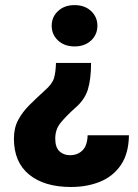

<svg xmlns="http://www.w3.org/2000/svg" viewBox="-20 -559 550 767"><path d="M369.1 -456.1Q369.1 -420.9 343.8 -397.2Q318.4 -373.5 277.8 -373.5Q237.3 -373.5 211.9 -397.2Q186.5 -420.9 186.5 -456.1Q186.5 -491.2 211.9 -514.9Q237.3 -538.6 277.8 -538.6Q318.4 -538.6 343.8 -514.9Q369.1 -491.2 369.1 -456.1ZM203.6 -307.6H343.8Q343.8 -243.7 331.1 -201.7Q318.4 -159.7 278.3 -126Q244.1 -95.2 222.4 -68.8Q200.7 -42.5 200.7 -5.4Q200.7 29.3 217.3 45.2Q233.9 61 259.8 61Q289.6 61 309.1 42.2Q328.6 23.4 330.1 -18.6H495.1Q494.1 54.2 463.1 99.9Q432.1 145.5 380.1 166.7Q328.1 188 263.7 188Q157.2 188 96.4 138.4Q35.6 88.9 35.6 -5.4Q35.6 -47.9 52.7 -79.8Q69.8 -111.8 98.1 -139.9Q126.5 -168 159.2 -197.8Q188 -222.7 195.3 -245.8Q202.6 -269 203.6 -307.6Z"/></svg>

Font: Vazirmatn UI FD Black
Style: Regular
Weight: 900
Designer: Saber Rastikerdar
Foundry: Saber Rastikerdar
Version: Version 33.003